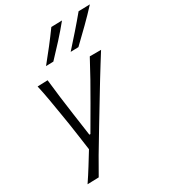

<svg xmlns="http://www.w3.org/2000/svg" viewBox="-229 -896 1080 1208"><g transform="rotate(-30 311.0 -291.5)"><path d="M43 194.5Q74 148.5 103.5 101.2Q133 54 161 8Q154 -40.5 147.2 -90.5Q140.5 -140.5 133 -188L118.5 -277Q110 -330.5 100.2 -386.2Q90.5 -442 78.5 -495.5L152.5 -498Q159.5 -431 167.8 -367.2Q176 -303.5 185.5 -236L209 -70H216.5L313.5 -237Q352 -303 387.5 -366.8Q423 -430.5 457.5 -495.5H539.5Q514 -455 490.8 -417.8Q467.5 -380.5 440.2 -335.8Q413 -291 375.5 -229L291 -89.5Q233 6 194.2 72Q155.5 138 125.5 192ZM367.5 -580Q412 -629.5 455 -678.5Q498 -727.5 538.5 -776.5L621.5 -778.5Q575 -728 525.2 -679Q475.5 -630 424.5 -581.5ZM188.5 -580Q229 -629.5 267 -678.5Q305 -727.5 340.5 -776.5L419 -778.5Q378 -728 333.5 -679Q289 -630 242.5 -581.5Z"/></g></svg>

Font: Commissioner Flair Light
Style: Italic
Weight: 300
Italic angle: -12°
Designer: Kostas Bartsokas
Foundry: Kostas Bartsokas
Version: Version 1.000; ttfautohint (v1.8.3)